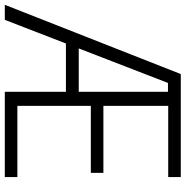

<svg xmlns="http://www.w3.org/2000/svg" viewBox="-8 -746 754 779"><g transform="rotate(90 368.5 -357.0)"><path d="M698 0H352V-248H156L60 0H-1L280 -714H698V-663H409V-400H681V-349H409V-51H698ZM176 -300H352V-662H316Z"/></g></svg>

Font: Noto Sans Sinhala UI SemiCondensed Light
Style: Regular
Weight: 300
Width: 4
Designer: Jelle Bosma - Monotype Design Team
Foundry: Monotype Imaging Inc.
Version: Version 2.006; ttfautohint (v1.8.4.7-5d5b)